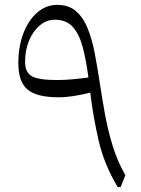

<svg xmlns="http://www.w3.org/2000/svg" viewBox="-20 -757 569 777"><path d="M487.3 -48.3 468.3 0H456.1Q400.9 -92.8 378.9 -189.2Q356.9 -285.6 345.2 -382.3Q311 -373.5 278.6 -368.4Q246.1 -363.3 217.3 -363.3Q128.4 -363.3 91.3 -394.8Q54.2 -426.3 54.2 -501.5Q54.2 -568.8 74.7 -622.3Q95.2 -675.8 130.9 -706.5Q166.5 -737.3 211.4 -737.3Q257.8 -737.3 287.1 -712.2Q316.4 -687 334.5 -642.8Q352.5 -598.6 363.5 -541Q374.5 -483.4 384.3 -418.5Q393.6 -356.4 405.5 -291.3Q417.5 -226.1 436.8 -164.1Q456.1 -102.1 487.3 -48.3ZM337.9 -443.4Q329.1 -510.7 315.4 -563.7Q301.8 -616.7 275.4 -647Q249 -677.2 201.7 -677.2Q168.5 -677.2 141.1 -654.3Q113.8 -631.3 97.7 -592.8Q81.5 -554.2 81.5 -506.8Q81.5 -463.9 108.9 -448.5Q136.2 -433.1 211.4 -433.1Q238.8 -433.1 272.2 -436Q305.7 -439 337.9 -443.4Z"/></svg>

Font: Pinar-FD Light
Style: Regular
Weight: 300
Designer: Amin Abedi
Version: Version 2.000